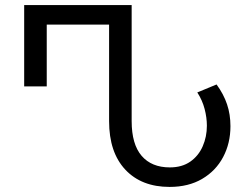

<svg xmlns="http://www.w3.org/2000/svg" viewBox="-20 -734 993 764"><path d="M654.8 9.8Q543 9.8 478.5 -59.1Q414.1 -127.9 414.1 -252V-636.2H166V-390.1H76.2V-713.9H503.9V-252Q503.9 -160.2 543.5 -114Q583 -67.9 655.8 -67.9Q704.1 -67.9 737.1 -90.8Q770 -113.8 786.6 -151.9Q803.2 -189.9 803.2 -233.9Q803.2 -266.1 794.2 -300.5Q785.2 -335 765.1 -366.2L841.8 -397.9Q870.1 -358.9 883.5 -318.8Q897 -278.8 897 -231.9Q897 -164.1 867.9 -109.1Q838.9 -54.2 784.4 -22.2Q730 9.8 654.8 9.8Z"/></svg>

Font: Kurinto Seri
Style: Regular
Weight: 400
Designer: Kurinto was developed by Clint Goss from a range of fonts that are compatible with the SIL Open Font License Version 1.1
Foundry: Clinton F. Goss
Version: Version 2.196; July 25, 2020